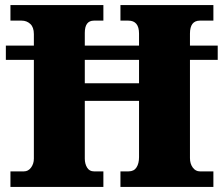

<svg xmlns="http://www.w3.org/2000/svg" viewBox="-20 -734 878 754"><path d="M21 0V-61H74Q91 -61 102 -76Q113 -91 113 -111V-499H3V-555H113V-600Q113 -627 99 -640Q85 -653 65 -653H21V-714H386V-653H349Q313 -653 313 -605V-555H526V-602Q526 -653 484 -653H453V-714H818V-653H765Q726 -653 726 -602V-555H835V-499H726V-113Q726 -91 737 -76Q748 -61 765 -61H818V0H453V-61H485Q506 -61 516 -76.5Q526 -92 526 -117V-338H313V-111Q313 -91 322 -76Q331 -61 349 -61H386V0ZM313 -407H526V-499H313Z"/></svg>

Font: Noto Serif Telugu Black
Style: Regular
Weight: 900
Designer: Jelle Bosma - Monotype Design Team
Foundry: Monotype Imaging Inc.
Version: Version 2.005; ttfautohint (v1.8.4.7-5d5b)